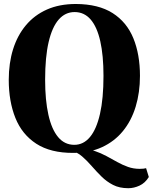

<svg xmlns="http://www.w3.org/2000/svg" viewBox="-20 -774 785 987"><path d="M639.5 193.5Q594 193.5 561 176.5Q528 159.5 501.8 133.5Q475.5 107.5 451.5 79.8Q427.5 52 401.8 29.8Q376 7.5 342.5 -1L390 -12Q431.5 -10 465.2 1.5Q499 13 527.5 28.5Q556 44 583 59Q610 74 638 84Q666 94 698.5 94Q710.5 94 718 93Q725.5 92 731 90.5L745 136Q726 167 697.2 180.2Q668.5 193.5 639.5 193.5ZM357 12Q240 12.5 166.5 -35.2Q93 -83 59 -168Q25 -253 25 -363.5Q25 -449.5 47.2 -520.8Q69.5 -592 113.2 -644.2Q157 -696.5 221.2 -725Q285.5 -753.5 370 -753.5Q486 -753 558.8 -706.8Q631.5 -660.5 665.5 -577.5Q699.5 -494.5 699.5 -384Q699.5 -298.5 677.5 -226Q655.5 -153.5 612 -100.2Q568.5 -47 504.5 -17.5Q440.5 12 357 12ZM362 -29.5Q409 -29.5 442.5 -69.5Q476 -109.5 494 -188.5Q512 -267.5 512 -384Q512 -489 495.5 -562.2Q479 -635.5 446 -673.8Q413 -712 363.5 -712Q315.5 -712 281.8 -673.5Q248 -635 230 -557.8Q212 -480.5 212 -364Q212 -259 228.8 -184Q245.5 -109 278.8 -69.2Q312 -29.5 362 -29.5Z"/></svg>

Font: Merriweather 96pt ExtraBold
Style: Regular
Weight: 800
Version: Version 2.100